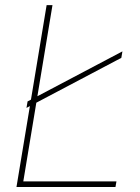

<svg xmlns="http://www.w3.org/2000/svg" viewBox="-20 -748 562 768"><path d="M45.9 0 166.5 -727.5H189.9L73.2 -22.5H445.8L441.9 0ZM85.9 -316.4 90.3 -342.3 469.7 -542.5 465.3 -516.6Z"/></svg>

Font: Inter 28pt Thin
Style: Italic
Weight: 250
Italic angle: -9.3988°
Designer: Rasmus Andersson
Foundry: rsms
Version: Version 4.001;git-66647c0bb